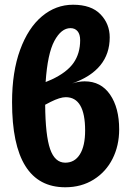

<svg xmlns="http://www.w3.org/2000/svg" viewBox="-20 -776 549 812"><path d="M484 -229Q484 -160 456 -104.5Q428 -49 376 -16.5Q324 16 256 16Q31 16 31 -344Q31 -472 65 -565Q99 -658 157.5 -707Q216 -756 289 -756Q366 -756 405 -715.5Q444 -675 444 -618Q444 -479 285 -423Q313 -432 338 -432Q407 -432 445.5 -376Q484 -320 484 -229ZM173 -429 199 -440Q263 -470 291 -510Q319 -550 319 -606Q319 -631 308 -644Q297 -657 278 -657Q239 -657 210 -603Q181 -549 173 -429ZM340 -224Q340 -365 258 -365Q234 -365 194 -345L171 -333Q172 -203 192 -145.5Q212 -88 256 -88Q296 -88 318 -123.5Q340 -159 340 -224Z"/></svg>

Font: Fira Sans Condensed SemiBold
Style: Regular
Weight: 600
Width: 3
Designer: bBox Type GmbH & Carrois Corporate GbR & Edenspiekermann AG
Foundry: bBox Type GmbH & Carrois Corporate GbR & Edenspiekermann AG
Version: Version 4.301